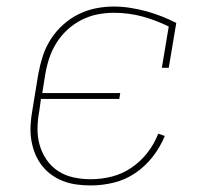

<svg xmlns="http://www.w3.org/2000/svg" viewBox="-20 -558 640 586"><path d="M257 8Q235 8 213 5Q191 2 171 -6Q151 -14 134.5 -26.5Q118 -39 105.5 -56Q93 -73 85.5 -93Q78 -113 75 -134.5Q72 -156 73.5 -178.5Q75 -201 79 -223L97 -333Q102 -360 110.5 -386.5Q119 -413 134.5 -437.5Q150 -462 172 -482Q194 -502 219.5 -514.5Q245 -527 272 -532.5Q299 -538 327 -538Q353 -538 378 -534Q403 -530 427 -523.5Q451 -517 473.5 -508Q496 -499 518 -488L495 -351H474L495 -477Q457 -496 415 -507.5Q373 -519 327 -519Q302 -519 277 -514Q252 -509 228.5 -497Q205 -485 185.5 -467Q166 -449 152 -426.5Q138 -404 130 -379.5Q122 -355 118 -330L109 -274H347L344 -256H105L100 -220Q95 -194 94.5 -167Q94 -140 101 -115.5Q108 -91 122.5 -70Q137 -49 158 -35.5Q179 -22 204.5 -16.5Q230 -11 257 -11Q289 -11 321 -19Q353 -27 381 -46Q409 -65 430 -92Q451 -119 463 -150L483 -143Q469 -109 446 -79.5Q423 -50 392.5 -29.5Q362 -9 327 -0.5Q292 8 257 8Z"/></svg>

Font: Iosevka Slab Thin Extended
Style: Italic
Weight: 100
Width: 7
Italic angle: -9°
Monospace: yes
Designer: Belleve Invis
Foundry: Belleve Invis
Version: Version 11.1.0; ttfautohint (v1.8.3)